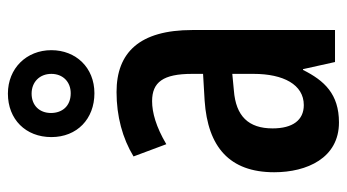

<svg xmlns="http://www.w3.org/2000/svg" viewBox="-216 -652 878 486"><g transform="rotate(-90 223.0 -409.0)"><path d="M230 -609C295 -609 339 -656 339 -718C339 -781 293 -828 229 -828C164 -828 119 -783 119 -718C119 -653 165 -609 230 -609ZM230 -669C197 -669 180 -691 180 -719C180 -748 199 -768 229 -768C258 -768 279 -748 279 -718C279 -689 259 -669 230 -669ZM233 -553C172 -553 116 -538 70 -510L101 -427C145 -453 181 -463 210 -463C258 -463 279 -435 279 -362V-334L211 -330C94 -322 30 -267 30 -154C30 -71 66 10 156 10C228 10 262 -27 289 -81H291L309 0H390V-361C390 -495 333 -553 233 -553ZM237 -256 279 -260V-206C279 -131 252 -79 200 -79C162 -79 141 -107 141 -158C141 -219 172 -251 237 -256Z"/></g></svg>

Font: Noto Sans Hebrew ExtraCondensed SemiBold
Style: Regular
Weight: 600
Width: 2
Designer: Ben Nathan
Foundry: Google LLC
Version: Version 3.001